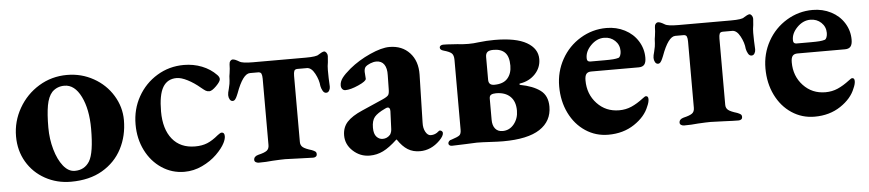

<svg xmlns="http://www.w3.org/2000/svg" viewBox="-35 -613 3638 804"><g transform="rotate(-5 1784.5 -211.5)"><path d="M24 0ZM24 -195Q24 -258 55.5 -313Q87 -368 140.5 -400.5Q194 -433 259 -433Q319 -433 370 -404.5Q421 -376 450.5 -327.5Q480 -279 480 -224Q480 -158 452 -104Q424 -50 369.5 -18Q315 14 237 14Q178 14 129 -13Q80 -40 52 -87.5Q24 -135 24 -195ZM319 -64Q340 -99 340 -200Q340 -282 313.5 -335.5Q287 -389 244 -389Q213 -389 192 -368Q175 -349 168.5 -313Q162 -277 162 -220Q162 -172 174.5 -128Q187 -84 208.5 -57Q230 -30 257 -30Q298 -30 319 -64Z M527 0ZM527 -201Q527 -265 556.5 -317.5Q586 -370 637 -401Q688 -432 750 -432Q790 -432 825.5 -418Q861 -404 886 -378Q895 -369 895 -360Q895 -350 876.5 -331.5Q858 -313 847 -313Q838 -313 831.5 -317Q825 -321 813 -331Q787 -353 760.5 -366.5Q734 -380 715 -380Q676 -380 657 -348Q638 -316 638 -246Q638 -172 672 -130Q706 -88 768 -88Q797 -88 819 -97Q841 -106 866 -127Q869 -129 874 -132.5Q879 -136 883 -136Q895 -136 895 -120Q895 -108 887 -92Q876 -70 850.5 -45Q825 -20 789 -3Q753 14 714 14Q662 14 619 -14.5Q576 -43 551.5 -92Q527 -141 527 -201Z M1009 -10Q1009 -25 1028 -30Q1054 -36 1064 -43.5Q1074 -51 1074 -67V-346Q1074 -359 1071 -366.5Q1068 -374 1057 -374H1023Q993 -374 964 -294Q963 -292 959.5 -283.5Q956 -275 951.5 -269.5Q947 -264 941 -264Q933 -264 928.5 -272Q924 -280 924 -290Q924 -299 929 -316Q935 -340 935 -350Q935 -361 936 -368.5Q937 -376 938 -381Q941 -401 941 -417Q941 -426 945.5 -431.5Q950 -437 956 -437Q965 -437 983 -426Q995 -418 1039 -418H1261Q1307 -418 1316 -426Q1322 -430 1329 -433.5Q1336 -437 1340 -437Q1345 -437 1349.5 -431Q1354 -425 1354 -417Q1354 -409 1352 -391Q1349 -375 1349 -358Q1349 -325 1351 -291V-287Q1351 -279 1346.5 -271.5Q1342 -264 1334 -264Q1325 -264 1319.5 -274Q1314 -284 1312 -294Q1310 -320 1295.5 -347Q1281 -374 1262 -374H1223Q1212 -374 1209 -367Q1206 -360 1206 -346V-68Q1206 -54 1216 -46Q1226 -38 1253 -30Q1263 -26 1267.5 -22.5Q1272 -19 1272 -11Q1272 -5 1267.5 -1.5Q1263 2 1256 2Q1237 2 1195 0Q1155 -2 1139 -2Q1122 -2 1086 0Q1058 3 1027 3Q1020 3 1014.5 -0.5Q1009 -4 1009 -10Z M1393 0ZM1393 -79Q1393 -113 1413.5 -135.5Q1434 -158 1478 -177L1567 -216Q1587 -225 1591.5 -232Q1596 -239 1596 -258L1597 -315Q1598 -344 1587 -360Q1576 -376 1554 -376Q1542 -376 1528.5 -370.5Q1515 -365 1508 -358Q1502 -351 1502 -337Q1502 -330 1503 -322.5Q1504 -315 1504 -308Q1504 -298 1470.5 -283Q1437 -268 1415 -268Q1407 -268 1402 -274Q1397 -280 1397 -289Q1397 -305 1408 -320Q1419 -335 1444 -356Q1483 -388 1532 -410Q1581 -432 1614 -432Q1667 -432 1699 -397.5Q1731 -363 1730 -306L1725 -104Q1724 -81 1733 -65Q1742 -49 1755 -49Q1774 -49 1788 -62Q1791 -65 1794 -65Q1799 -65 1802.5 -61.5Q1806 -58 1806 -54Q1806 -41 1788 -23Q1751 14 1704 14Q1675 14 1653 0.5Q1631 -13 1611 -43H1609Q1576 -12 1549.5 1Q1523 14 1493 14Q1453 14 1423 -13.5Q1393 -41 1393 -79ZM1585 -66Q1592 -77 1592 -92L1595 -164Q1595 -180 1585 -180Q1580 -180 1573 -176Q1541 -161 1528.5 -146Q1516 -131 1516 -101Q1516 -75 1527 -63Q1538 -51 1553 -51Q1572 -51 1585 -66Z M1825 -8Q1825 -13 1829 -17.5Q1833 -22 1840 -23Q1865 -31 1873 -37Q1881 -43 1881 -61V-354Q1881 -374 1872.5 -382Q1864 -390 1839 -397Q1824 -401 1824 -411Q1824 -416 1828.5 -419Q1833 -422 1839 -422Q1857 -422 1874 -420.5Q1891 -419 1898 -419Q1921 -416 1945 -416Q1967 -416 1988 -419Q2022 -423 2055 -423Q2145 -423 2190 -397Q2235 -371 2235 -327Q2235 -291 2210 -264.5Q2185 -238 2146 -232Q2143 -232 2143 -229.5Q2143 -227 2146 -226Q2199 -216 2229.5 -193.5Q2260 -171 2260 -125Q2260 -64 2209 -30.5Q2158 3 2054 3Q2035 3 1999 1Q1965 -1 1944 -1Q1931 -1 1897 1L1839 3Q1833 3 1829 0Q1825 -3 1825 -8ZM2112 -310Q2112 -348 2095.5 -365Q2079 -382 2047 -382Q2029 -382 2021.5 -375.5Q2014 -369 2014 -355V-259Q2014 -236 2038 -236Q2076 -236 2094 -256.5Q2112 -277 2112 -310ZM2123 -120Q2123 -159 2101.5 -179.5Q2080 -200 2042 -200Q2029 -200 2021.5 -196Q2014 -192 2014 -180V-91Q2014 -67 2025 -53.5Q2036 -40 2056 -40Q2085 -40 2104 -63.5Q2123 -87 2123 -120Z M2308 0ZM2308 -205Q2308 -267 2337 -319Q2366 -371 2416.5 -401.5Q2467 -432 2526 -432Q2568 -432 2603 -414Q2638 -396 2658 -364Q2678 -332 2678 -294Q2678 -274 2670.5 -265Q2663 -256 2647 -256H2447Q2433 -256 2426.5 -248Q2420 -240 2420 -221Q2420 -163 2457 -123.5Q2494 -84 2550 -84Q2578 -84 2602 -94.5Q2626 -105 2652 -125Q2662 -133 2666 -133Q2676 -133 2676 -120Q2676 -107 2668 -90Q2652 -48 2605.5 -17Q2559 14 2496 14Q2443 14 2400 -14.5Q2357 -43 2332.5 -93Q2308 -143 2308 -205ZM2507 -298Q2530 -298 2543 -299Q2556 -300 2566 -303Q2571 -305 2574 -313Q2577 -321 2577 -331Q2577 -357 2558.5 -374.5Q2540 -392 2513 -392Q2482 -392 2457 -366.5Q2432 -341 2433 -312Q2433 -298 2447 -298Z M2797 -10Q2797 -25 2816 -30Q2842 -36 2852 -43.5Q2862 -51 2862 -67V-346Q2862 -359 2859 -366.5Q2856 -374 2845 -374H2811Q2781 -374 2752 -294Q2751 -292 2747.5 -283.5Q2744 -275 2739.5 -269.5Q2735 -264 2729 -264Q2721 -264 2716.5 -272Q2712 -280 2712 -290Q2712 -299 2717 -316Q2723 -340 2723 -350Q2723 -361 2724 -368.5Q2725 -376 2726 -381Q2729 -401 2729 -417Q2729 -426 2733.5 -431.5Q2738 -437 2744 -437Q2753 -437 2771 -426Q2783 -418 2827 -418H3049Q3095 -418 3104 -426Q3110 -430 3117 -433.5Q3124 -437 3128 -437Q3133 -437 3137.5 -431Q3142 -425 3142 -417Q3142 -409 3140 -391Q3137 -375 3137 -358Q3137 -325 3139 -291V-287Q3139 -279 3134.5 -271.5Q3130 -264 3122 -264Q3113 -264 3107.5 -274Q3102 -284 3100 -294Q3098 -320 3083.5 -347Q3069 -374 3050 -374H3011Q3000 -374 2997 -367Q2994 -360 2994 -346V-68Q2994 -54 3004 -46Q3014 -38 3041 -30Q3051 -26 3055.5 -22.5Q3060 -19 3060 -11Q3060 -5 3055.5 -1.5Q3051 2 3044 2Q3025 2 2983 0Q2943 -2 2927 -2Q2910 -2 2874 0Q2846 3 2815 3Q2808 3 2802.5 -0.5Q2797 -4 2797 -10Z M3175 0ZM3175 -205Q3175 -267 3204 -319Q3233 -371 3283.5 -401.5Q3334 -432 3393 -432Q3435 -432 3470 -414Q3505 -396 3525 -364Q3545 -332 3545 -294Q3545 -274 3537.5 -265Q3530 -256 3514 -256H3314Q3300 -256 3293.5 -248Q3287 -240 3287 -221Q3287 -163 3324 -123.5Q3361 -84 3417 -84Q3445 -84 3469 -94.5Q3493 -105 3519 -125Q3529 -133 3533 -133Q3543 -133 3543 -120Q3543 -107 3535 -90Q3519 -48 3472.5 -17Q3426 14 3363 14Q3310 14 3267 -14.5Q3224 -43 3199.5 -93Q3175 -143 3175 -205ZM3374 -298Q3397 -298 3410 -299Q3423 -300 3433 -303Q3438 -305 3441 -313Q3444 -321 3444 -331Q3444 -357 3425.5 -374.5Q3407 -392 3380 -392Q3349 -392 3324 -366.5Q3299 -341 3300 -312Q3300 -298 3314 -298Z"/></g></svg>

Font: EB Garamond
Style: Bold
Weight: 700
Designer: Georg Duffner and Octavio Pardo
Foundry: Georg Duffner
Version: Version 1.000; ttfautohint (v1.6)